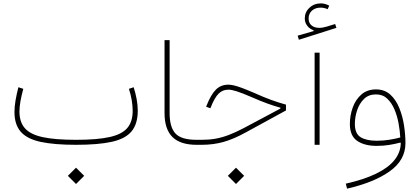

<svg xmlns="http://www.w3.org/2000/svg" viewBox="-20 -850 2464 1127"><path d="M378.4 182.1 426.3 230 474.1 182.1 426.3 134.3ZM764.6 -337.9 736.8 -328.6Q748 -293.5 753.4 -261.2Q758.8 -229 758.8 -198.7Q758.8 -136.7 727.8 -99.4Q696.8 -62 624 -45.7Q551.3 -29.3 426.3 -29.3Q304.2 -29.3 231.4 -44.9Q158.7 -60.5 126.5 -96.9Q94.2 -133.3 94.2 -194.8Q94.2 -222.7 100.1 -256.1Q106 -289.6 116.7 -328.6L87.9 -337.9Q77.1 -295.4 71 -259.3Q64.9 -223.1 64.9 -192.9Q64.9 -119.1 101.6 -76.9Q138.2 -34.7 218 -17.3Q297.9 0 426.3 0Q556.6 0 636.2 -17.6Q715.8 -35.2 752.2 -78.9Q788.6 -122.6 788.6 -200.2Q788.6 -233.4 782.2 -267.8Q775.9 -302.2 764.6 -337.9Z M945.8 -614.3V-186.5Q945.8 -92.3 991.9 -46.1Q1038.1 0 1134.3 0H1134.8V-29.3H1134.3Q1043.5 -29.3 1009.5 -66.7Q975.6 -104 975.6 -186.5V-614.3Z M1317.4 182.1 1365.2 230 1413.1 182.1 1365.2 134.3ZM1320.3 -353Q1277.3 -353 1248 -324.7Q1218.8 -296.4 1192.9 -231L1189.9 -223.6L1214.8 -214.4L1217.8 -221.7Q1239.7 -276.9 1263.2 -300.3Q1286.6 -323.7 1320.3 -323.7Q1338.9 -323.7 1369.6 -314Q1400.4 -304.2 1457 -279.8Q1509.3 -256.8 1549.8 -242.2Q1590.3 -227.5 1626 -217.8V-212.9L1411.6 -98.6Q1364.3 -73.7 1324.2 -58.3Q1284.2 -43 1246.1 -36.1Q1208 -29.3 1166 -29.3H1134.8Q1129.9 -29.3 1127.4 -25.9Q1125 -22.5 1125 -14.6Q1125 -6.8 1127.4 -3.4Q1129.9 0 1134.8 0H1164.1Q1231.9 0 1292 -16.8Q1352.1 -33.7 1424.3 -73.7L1658.7 -201.7V-235.8Q1614.3 -248 1571.3 -263.7Q1528.3 -279.3 1469.7 -305.7Q1427.7 -323.7 1399.9 -334Q1372.1 -344.2 1353.5 -348.6Q1335 -353 1320.3 -353Z M1856 -541H1826.7V0H1856ZM1912.6 -816.9Q1901.4 -822.8 1889.2 -826.4Q1877 -830.1 1863.8 -830.1Q1823.7 -830.1 1796.4 -804.4Q1769 -778.8 1769 -741.7Q1769 -717.8 1783.2 -699Q1797.4 -680.2 1820.8 -672.4V-667.5L1727.1 -640.6L1734.4 -616.7L1954.6 -686.5L1947.3 -709L1899.4 -694.3Q1874.5 -686.5 1854 -686.5Q1825.7 -686.5 1808.6 -700.9Q1791.5 -715.3 1791.5 -741.2Q1791.5 -770 1811 -787.6Q1830.6 -805.2 1861.8 -805.2Q1873 -805.2 1883.5 -802.7Q1894 -800.3 1903.3 -795.9Z M2332.5 -10.3Q2331.5 44.9 2294.9 90.1Q2258.3 135.3 2187 169.7Q2115.7 204.1 2009.8 228L2017.1 257.3Q2175.3 221.2 2267.6 155.5Q2359.9 89.8 2359.9 -9.8Q2359.9 -58.6 2351.6 -113.3Q2343.3 -168 2323.7 -216.3Q2304.2 -264.6 2270.8 -294.9Q2237.3 -325.2 2187 -325.2Q2135.3 -325.2 2101.1 -295.2Q2066.9 -265.1 2050.3 -218.5Q2033.7 -171.9 2033.7 -122.6Q2033.7 -52.2 2076.9 -22.9Q2120.1 6.3 2190.4 6.3Q2231 6.3 2265.9 0.5Q2300.8 -5.4 2330.1 -13.2ZM2329.6 -43Q2301.3 -35.6 2266.1 -29.8Q2231 -23.9 2190.4 -23.9Q2131.3 -23.9 2097.2 -44.4Q2063 -64.9 2063 -122.6Q2063 -162.6 2076.2 -202.6Q2089.4 -242.7 2116.7 -269.3Q2144 -295.9 2187 -295.9Q2226.6 -295.9 2252.9 -271Q2279.3 -246.1 2295.7 -207Q2312 -168 2319.8 -124.3Q2327.6 -80.6 2329.6 -43Z"/></svg>

Font: Estedad-FD VF
Style: Regular
Weight: 100
Designer: Amin Abedi
Version: Version 7.3